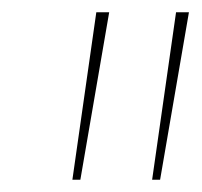

<svg xmlns="http://www.w3.org/2000/svg" viewBox="-20 -720 330 313"><path d="M98 -427 137 -700H158L111 -427ZM228 -427 267 -700H288L241 -427Z"/></svg>

Font: Georama Extended Thin
Style: Italic
Weight: 100
Width: 7
Italic angle: -9°
Designer: Jean-Baptiste Levee
Foundry: Production Type
Version: Version 1.000